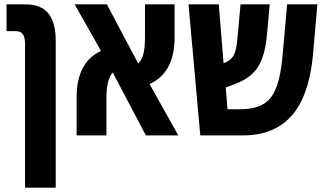

<svg xmlns="http://www.w3.org/2000/svg" viewBox="-20 -622 1490 882"><path d="M95 240H236V-433C236 -546 193 -602 97 -602H10V-479H52C83 -479 95 -460 95 -420Z M332 0H469V-171C469 -228 477 -265 498 -289L650 0H799L667 -236C744 -270 782 -344 782 -448V-602H646V-454C646 -392 639 -353 615 -330L471 -602H323L444 -388C369 -354 332 -280 332 -177Z M900 0H1095C1331 0 1400 -179 1418 -373L1438 -602H1299L1279 -377C1262 -179 1217 -120 1078 -120H1025L1017 -220L1059 -236C1161 -274 1195 -337 1207 -469L1219 -602H1085L1071 -449C1064 -377 1056 -354 1014 -334L1007 -332L985 -602H846Z"/></svg>

Font: Noto Sans Hebrew Condensed
Style: Bold
Weight: 700
Width: 3
Designer: Monotype Design Team
Foundry: Monotype Imaging Inc.
Version: Version 2.004